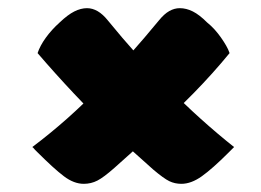

<svg xmlns="http://www.w3.org/2000/svg" viewBox="-20 -545 640 470"><path d="M193 -525Q220 -525 244 -495Q314 -409 392 -330Q470 -251 553 -185Q550 -182 547 -179Q544 -176 540 -172Q500 -132 474 -113.5Q448 -95 424 -95Q408 -95 394.5 -101.5Q381 -108 355 -130Q306 -173 257 -219.5Q208 -266 161 -316Q114 -366 72 -415Q78 -433 92 -452.5Q106 -472 126 -490Q146 -509 162 -517Q178 -525 193 -525ZM59 -185Q148 -252 223.5 -331Q299 -410 369 -495Q382 -511 394.5 -518Q407 -525 420 -525Q436 -525 452 -517Q468 -509 487 -490Q497 -482 505.5 -472.5Q514 -463 521 -453Q528 -443 533.5 -433.5Q539 -424 542 -415Q501 -365 454.5 -317.5Q408 -270 359.5 -224.5Q311 -179 260 -134Q234 -111 218.5 -103Q203 -95 185 -95Q161 -95 136.5 -113.5Q112 -132 72 -172Q70 -174 68.5 -175.5Q67 -177 65.5 -178.5Q64 -180 62.5 -182Q61 -184 59 -185Z"/></svg>

Font: Recursive Casual Black
Style: Regular
Weight: 900
Version: Version 1.047